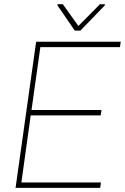

<svg xmlns="http://www.w3.org/2000/svg" viewBox="-20 -914 607 934"><path d="M371.1 -765.1H343.8L259.3 -888.2L259.8 -893.6H285.6L361.3 -787.6L466.3 -893.6H490.2L489.3 -887.2ZM563.5 -684.6H176.3L133.3 -378.9H473.6L469.7 -352.5H129.4L84 -26.4H471.2L467.3 0H55.7L155.8 -710.9H567.4Z"/></svg>

Font: Robert Sans Thin
Style: Italic
Weight: 100
Italic angle: -8°
Designer: Christian Robertson (extended by Adam Twardoch)
Foundry: Google
Version: Version 12.135;April 2, 2019;FontCreator 11.5.0.2425 64-bit;